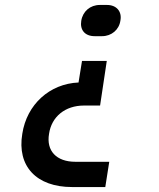

<svg xmlns="http://www.w3.org/2000/svg" viewBox="-20 -575 640 775"><path d="M362 -429H392C430 -429 461 -455 466 -492C473 -529 450 -555 412 -555H383C344 -555 314 -529 308 -491C302 -455 322 -429 362 -429ZM271 180H405L421 78H284C208 78 166 34 178 -35C188 -104 243 -149 319 -149H384L411 -329H311L297 -242C180 -237 88 -153 70 -35C48 96 127 180 271 180Z"/></svg>

Font: JetBrains Mono SemiBold
Style: Italic
Weight: 472
Italic angle: -9°
Monospace: yes
Designer: Philipp Nurullin, Konstantin Bulenkov
Foundry: JetBrains
Version: Version 2.305